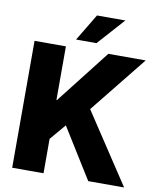

<svg xmlns="http://www.w3.org/2000/svg" viewBox="-99 -1007 899 1084"><g transform="rotate(10 351.0 -465.0)"><path d="M45.9 0V-727.5H225.6V-419.9H228.5L468.8 -727.5H683.1L421.9 -402.3L687.5 0H481.9L302.7 -288.1L225.6 -197.3V0ZM275.4 -775.4 368.2 -929.7H530.8L392.6 -775.4Z"/></g></svg>

Font: Inter Display Extra Bold
Style: Regular
Weight: 800
Designer: Rasmus Andersson
Foundry: rsms
Version: Version 4.000;git-4fc901f